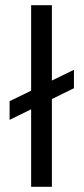

<svg xmlns="http://www.w3.org/2000/svg" viewBox="-20 -720 322 740"><path d="M17 -258V-330L265 -451V-380ZM100 0V-700H180V0Z"/></svg>

Font: Figtree
Style: Regular
Weight: 400
Designer: Erik Kennedy
Foundry: Erik Kennedy
Version: Version 2.002